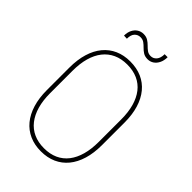

<svg xmlns="http://www.w3.org/2000/svg" viewBox="-261 -993 1107 1107"><g transform="rotate(45 292.0 -439.5)"><path d="M517.1 -446.3V-264.2Q517.1 -199.2 501.7 -148.2Q486.3 -97.2 457.3 -61.8Q428.2 -26.4 386.7 -7.8Q345.2 10.7 293 10.7Q241.2 10.7 199.5 -7.8Q157.7 -26.4 128.4 -61.8Q99.1 -97.2 83.5 -148.2Q67.9 -199.2 67.9 -264.2V-446.3Q67.9 -511.7 83.3 -562.5Q98.6 -613.3 127.9 -648.7Q157.2 -684.1 198.5 -702.4Q239.7 -720.7 291.5 -720.7Q344.2 -720.7 386 -702.4Q427.7 -684.1 457 -648.7Q486.3 -613.3 501.7 -562.5Q517.1 -511.7 517.1 -446.3ZM490.7 -264.2V-447.3Q490.7 -505.4 477.8 -551.5Q464.8 -597.7 439.7 -629.9Q414.6 -662.1 377.2 -679Q339.8 -695.8 291.5 -695.8Q244.1 -695.8 207.3 -679Q170.4 -662.1 145 -629.9Q119.6 -597.7 106.7 -551.5Q93.8 -505.4 93.8 -447.3V-264.2Q93.8 -205.6 106.9 -159.4Q120.1 -113.3 145.5 -80.8Q170.9 -48.3 208 -31.5Q245.1 -14.6 293 -14.6Q341.3 -14.6 378.2 -31.5Q415 -48.3 440.2 -80.8Q465.3 -113.3 478 -159.4Q490.7 -205.6 490.7 -264.2ZM401.9 -890.1H426.3Q426.3 -863.3 416.5 -842.8Q406.7 -822.3 390.1 -811Q373.5 -799.8 352.5 -799.8Q330.6 -799.8 315.9 -809.1Q301.3 -818.4 289.6 -830.6Q277.8 -842.8 265.1 -852.1Q252.4 -861.3 234.4 -861.3Q213.4 -861.3 199 -846.2Q184.6 -831.1 184.6 -799.3L160.2 -800.3Q160.2 -826.7 169.9 -846.2Q179.7 -865.7 196.3 -876.5Q212.9 -887.2 233.9 -887.2Q255.4 -887.2 270.3 -877.9Q285.2 -868.7 297.1 -856.2Q309.1 -843.8 321.8 -834.5Q334.5 -825.2 352.1 -825.2Q373.5 -825.2 387.7 -842Q401.9 -858.9 401.9 -890.1Z"/></g></svg>

Font: Roboto Condensed Thin
Style: Regular
Weight: 250
Width: 3
Designer: Christian Robertson
Foundry: Google
Version: Version 3.009; 2024